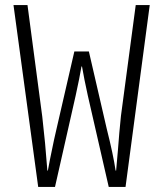

<svg xmlns="http://www.w3.org/2000/svg" viewBox="-20 -734 640 754"><path d="M33 -714H88L146 -276Q158 -173 166 -64H168Q172 -89 192 -184L202 -228L272 -532H329L399 -229Q425 -126 434 -64H436L443 -143Q448 -212 455 -279L513 -714H568L473 0H407L325 -358Q310 -426 302 -473H300Q293 -431 277 -358L196 0H130Z"/></svg>

Font: Noto Sans Mono UI Light
Style: Regular
Weight: 300
Monospace: yes
Designer: Monotype Design team
Foundry: Monotype Imaging Inc.
Version: Version 1.000